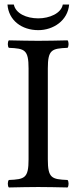

<svg xmlns="http://www.w3.org/2000/svg" viewBox="-20 -825 337 847"><path d="M191 -122V-523C191 -606 208 -611 278 -614C284 -620 284 -641 278 -647C234 -646 187 -645 148 -645C115 -645 66 -646 19 -647C13 -641 13 -620 19 -614C89 -611 106 -606 106 -523V-122C106 -39 89 -34 19 -31C13 -25 13 -4 19 2C64 1 113 0 149 0C185 0 233 1 278 2C284 -4 284 -25 278 -31C208 -34 191 -39 191 -122ZM285 -805H257C250 -766 198 -744 149 -744C96 -744 49 -766 41 -805H13C18 -735 76 -692 149 -692C215 -692 279 -734 285 -805Z"/></svg>

Font: Libertinus Serif
Style: Regular
Weight: 400
Designer: Philipp H. Poll, Khaled Hosny
Foundry: Caleb Maclennan
Version: Version 7.050;RELEASE